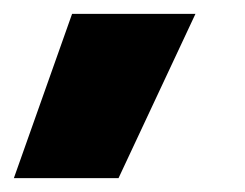

<svg xmlns="http://www.w3.org/2000/svg" viewBox="-81 -137 354 277"><path d="M-61 120 23 -117H201L90 120Z"/></svg>

Font: Kanit ExtraBold
Style: Italic
Weight: 800
Italic angle: -12°
Designer: Katatrad Team
Foundry: CadsonDemak
Version: Version 2.000; ttfautohint (v1.8.3)